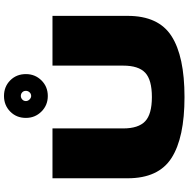

<svg xmlns="http://www.w3.org/2000/svg" viewBox="-11 -954 967 986"><g transform="rotate(-90 473.0 -460.5)"><path d="M468 3Q677.5 3 781.2 -63.8Q885 -130.5 885 -289V-675H629.5V-312Q629.5 -233 593 -198.8Q556.5 -164.5 468 -164.5Q380 -164.5 343.5 -199.2Q307 -234 307 -312V-675H51V-289Q51 -130.5 155 -63.8Q259 3 468 3ZM473.5 -699Q521.5 -699 553.8 -731.8Q586 -764.5 586 -811.5Q586 -860 553.8 -892Q521.5 -924 473.5 -924Q426 -924 393.5 -892Q361 -860 361 -811.5Q361 -764.5 393.5 -731.8Q426 -699 473.5 -699ZM473.5 -784.5Q464 -784.5 455.8 -792.8Q447.5 -801 447.5 -811.5Q447.5 -823 455.8 -830.2Q464 -837.5 473.5 -837.5Q485 -837.5 492.5 -830.2Q500 -823 500 -811.5Q500 -801 492.5 -792.8Q485 -784.5 473.5 -784.5Z"/></g></svg>

Font: Anybody Expanded Black
Style: Regular
Weight: 900
Width: 7
Designer: Tyler Finck
Foundry: Etcetera Type Company
Version: Version 1.113;gftools[0.9.25]